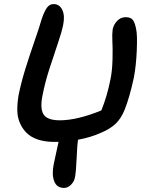

<svg xmlns="http://www.w3.org/2000/svg" viewBox="-20 -736 729 951"><path d="M248 -33.2Q202.6 -33.2 167.7 -44.9Q132.8 -56.6 111.6 -77.9Q90.3 -99.1 78.1 -127.9Q65.9 -156.7 65.7 -190.9Q65.4 -225.1 71.8 -263.2Q84.5 -326.7 105.7 -395Q127 -463.4 150.9 -532Q174.8 -600.6 186 -640.1Q198.7 -678.2 211.9 -697Q225.1 -715.8 245.1 -715.8Q274.9 -715.8 288.6 -686.8Q302.2 -657.7 293 -613.8Q286.1 -578.1 266.6 -521.2Q247.1 -464.4 225.1 -396.2Q203.1 -328.1 190.9 -265.1Q177.2 -200.2 195.3 -170.2Q213.4 -140.1 275.9 -140.1Q362.3 -140.1 481.9 -189Q510.7 -258.8 527.8 -346.2Q536.1 -388.2 537.4 -444.3Q538.6 -500.5 536.6 -532.5Q534.7 -564.5 538.1 -590.8Q543 -614.7 560.5 -632.8Q578.1 -650.9 602.1 -650.9Q628.9 -650.9 639.2 -635.7Q649.4 -620.6 654.8 -588.9Q660.6 -563 657.5 -486.8Q654.3 -410.6 643.1 -352.1Q623 -257.3 597.2 -191.9Q579.1 -147.9 552.5 -122.8Q525.9 -97.7 481.9 -79.1Q430.7 -55.7 366.2 -43.9Q362.3 -17.6 359.6 48.1Q356.9 113.8 351.1 143.1Q347.2 163.6 331.5 179.2Q315.9 194.8 296.9 194.8Q261.2 194.8 248.5 161.6Q235.8 128.4 246.1 77.1Q249 62.5 257.8 22.9Q266.6 -16.6 270 -33.2Z"/></svg>

Font: Shantell Sans Irregular Bouncy
Style: Italic
Weight: 500
Italic angle: -11.31°
Designer: Stephen Nixon, Anya Danilova, Shantell Martin
Foundry: Arrow Type
Version: Version 1.006;[9816181b4]